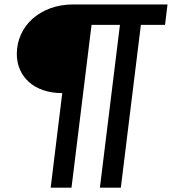

<svg xmlns="http://www.w3.org/2000/svg" viewBox="-20 -740 772 862"><path d="M721 -628.5H612.5L522.5 102.5H428.5L518.5 -628.5H391L301 102.5H207.5L259.5 -322Q213 -322 175.2 -334.8Q137.5 -347.5 111 -370.8Q84.5 -394 70 -426.5Q55.5 -459 55.5 -498Q55.5 -544 73.8 -584.5Q92 -625 125.2 -655Q158.5 -685 205.2 -702.5Q252 -720 308.5 -720H732Z"/></svg>

Font: Lato SemiBold
Style: Italic
Weight: 600
Italic angle: -7°
Designer: Lukasz Dziedzic with Adam Twardoch and Botio Nikoltchev
Foundry: tyPoland Lukasz Dziedzic
Version: Version 2.015; 2015-08-06; http://www.latofonts.com/